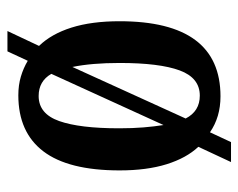

<svg xmlns="http://www.w3.org/2000/svg" viewBox="-84 -532 656 529"><g transform="rotate(90 244.5 -268.0)"><path d="M107 -47Q74 -81 56.5 -136.5Q39 -192 39 -269Q39 -547 246 -547Q303 -547 345 -518L372 -576H427L385 -486Q416 -453 433 -398.5Q450 -344 450 -269Q450 -128 397.5 -59Q345 10 243 10Q215 10 191.5 3Q168 -4 148 -16L122 40H66ZM307 -451Q287 -490 244 -490Q195 -490 174.5 -434.5Q154 -379 154 -269Q154 -192 165 -139ZM245 -46Q294 -46 314 -102.5Q334 -159 334 -268Q334 -305 331.5 -335Q329 -365 325 -390L184 -81Q204 -46 245 -46Z"/></g></svg>

Font: Noto Serif Myanmar ExtraCondensed SemiBold
Style: Regular
Weight: 600
Width: 2
Designer: Ben Mitchell and the Monotype Design Team
Foundry: Monotype Imaging Inc.
Version: Version 2.106; ttfautohint (v1.8.4.7-5d5b)